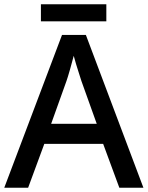

<svg xmlns="http://www.w3.org/2000/svg" viewBox="-20 -881 694 901"><path d="M540 0 464 -206H188L112 0H0L271 -717H383L653 0ZM362 -501Q359 -512 351.5 -534Q344 -556 337 -580Q330 -604 326 -619Q318 -588 308 -553Q298 -518 292 -501L220 -300H434ZM479 -861V-781H172V-861Z"/></svg>

Font: Noto Sans Medium
Style: Regular
Weight: 500
Designer: Monotype Design Team
Foundry: Monotype Imaging Inc.
Version: Version 2.007